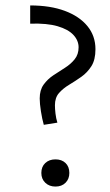

<svg xmlns="http://www.w3.org/2000/svg" viewBox="-20 -681 405 706"><path d="M141 -222Q135 -243 130.5 -271.5Q126 -300 126 -319Q126 -350 140.5 -370Q155 -390 176 -404Q197 -418 218.5 -431.5Q240 -445 254.5 -463Q269 -481 269 -507Q269 -532 250 -552.5Q231 -573 192 -584.5Q153 -596 91 -594V-661Q165 -661 218.5 -641Q272 -621 301.5 -585Q331 -549 331 -500Q331 -461 316 -437.5Q301 -414 279 -398.5Q257 -383 234.5 -369.5Q212 -356 197 -339Q182 -322 182 -294Q182 -281 184 -263.5Q186 -246 191 -230ZM184 5Q161 5 146.5 -9Q132 -23 132 -45Q132 -68 146.5 -81.5Q161 -95 184 -95Q207 -95 221 -81.5Q235 -68 235 -45Q235 -23 221 -9Q207 5 184 5Z"/></svg>

Font: Ysabeau Office
Style: Regular
Weight: 400
Designer: Christian Thalmann (Catharsis Fonts)
Version: Version 2.001;gftools[0.9.30]; featfreeze: tnum,lnum,ss02